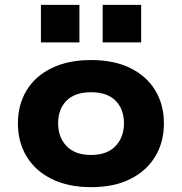

<svg xmlns="http://www.w3.org/2000/svg" viewBox="-20 -762 751 793"><path d="M356 11Q262 11 194 -22.5Q126 -56 90 -115.5Q54 -175 54 -252Q54 -330 90 -389Q126 -448 194 -481Q262 -514 356 -514Q451 -514 518 -481Q585 -448 621 -389Q657 -330 657 -252Q657 -175 621 -115.5Q585 -56 518 -22.5Q451 11 356 11ZM356 -122Q422 -122 457 -158.5Q492 -195 492 -253Q492 -311 457.5 -346Q423 -381 356 -381Q289 -381 254.5 -346Q220 -311 220 -253Q220 -195 255 -158.5Q290 -122 356 -122ZM404 -587V-742H563V-587ZM149 -587V-742H308V-587Z"/></svg>

Font: Nunito Sans 7pt SemiExpanded ExtraBold
Style: Regular
Weight: 800
Width: 6
Designer: Vernon Adams
Foundry: Vernon Adams
Version: Version 3.101;gftools[0.9.27]